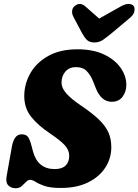

<svg xmlns="http://www.w3.org/2000/svg" viewBox="-20 -966 719 997"><path d="M296.5 10Q241 10 211 -0.5Q181 -11 165 -21.5Q149 -32 136 -32Q125.5 -32 115.2 -21.2Q105 -10.5 92.5 0.5Q80 11.5 62 11.5Q37.5 11.5 23 -3.5Q8.5 -18.5 14.5 -52L42 -206Q47 -234 59 -251.2Q71 -268.5 92.5 -268.5Q115.5 -268.5 125.5 -254.8Q135.5 -241 145 -204L151 -181Q175.5 -88 264.5 -88Q301.5 -88 320.5 -106.2Q339.5 -124.5 339.5 -157.5Q339.5 -186.5 316.2 -212Q293 -237.5 238.5 -274Q176.5 -315.5 141.2 -360.2Q106 -405 106 -467Q106 -530.5 137.8 -586Q169.5 -641.5 231.2 -675.8Q293 -710 382 -710Q464.5 -710 521 -682.8Q577.5 -655.5 606.8 -613.2Q636 -571 636 -525Q636 -490 616.5 -463.8Q597 -437.5 560.5 -437.5Q505.5 -437.5 477.5 -508L464.5 -541Q450.5 -576.5 430.2 -597Q410 -617.5 374.5 -617.5Q339.5 -617.5 319.5 -594.2Q299.5 -571 299.5 -537Q299.5 -509 324.5 -480.8Q349.5 -452.5 399 -419Q459 -378.5 493.8 -345Q528.5 -311.5 543.2 -277.8Q558 -244 558 -201.5Q558 -143.5 526.5 -95.2Q495 -47 436.5 -18.5Q378 10 296.5 10ZM561.5 -795Q535.5 -773.5 515.5 -759.5Q495.5 -745.5 470 -745.5Q444.5 -745.5 431.2 -758.8Q418 -772 405.5 -795L361.5 -878Q353 -894 354.5 -909.5Q356 -925 368 -935Q395.5 -957.5 424 -932L495 -869.5L606 -932Q629.5 -945.5 647.5 -945.5Q665.5 -945.5 674 -935Q680.5 -926.5 678 -908.5Q675.5 -890.5 654.5 -873Z"/></svg>

Font: Fraunces 144pt S100 Black
Style: Italic
Weight: 900
Italic angle: -16°
Version: Version 1.000; ttfautohint (v1.8.3)